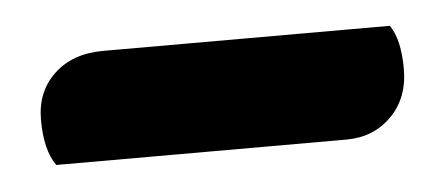

<svg xmlns="http://www.w3.org/2000/svg" viewBox="-25 -753 394 170"><g transform="rotate(-5 172.0 -668.5)"><path d="M334 -678Q334 -652 318 -636Q302 -620 278 -620H20Q10 -634 10 -661Q10 -686 26.5 -701.5Q43 -717 70 -717H325Q334 -704 334 -678Z"/></g></svg>

Font: Sansita Black
Style: Regular
Weight: 900
Designer: Pablo Cosgaya
Foundry: Omnibus-Type
Version: Version 1.006; ttfautohint (v1.5)